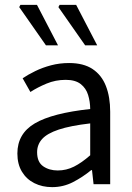

<svg xmlns="http://www.w3.org/2000/svg" viewBox="-20 -757 544 789"><path d="M194.3 12Q153.6 12 121.2 -4.3Q88.8 -20.5 70.1 -51.5Q51.4 -82.4 51.4 -126.2Q51.4 -208 123.4 -250.2Q195.4 -292.3 350.7 -309Q350.5 -339.5 342 -367Q333.5 -394.6 311.5 -411.7Q289.4 -428.9 249.9 -428.9Q208.1 -428.9 171.1 -413.4Q134 -397.9 104.9 -379L73 -435.4Q95.3 -450.4 125 -464.9Q154.7 -479.4 189.9 -488.7Q225.1 -498 264.1 -498Q323.2 -498 360.4 -473.3Q397.6 -448.6 415.2 -403.6Q432.8 -358.6 432.8 -297.7V0H364.5L358.1 -57.9H354.8Q319.7 -29.1 279.8 -8.5Q239.9 12 194.3 12ZM217.2 -56.5Q252.6 -56.5 284.1 -72.3Q315.6 -88.1 350.7 -118.9V-249.9Q269 -240.4 221.3 -224.5Q173.6 -208.6 153 -185.6Q132.5 -162.7 132.5 -131.5Q132.5 -91.2 157.3 -73.8Q182.1 -56.5 217.2 -56.5ZM168.8 -570.7 59 -727.8 63.9 -736.9H132L218.4 -570.7ZM329.9 -570.7 220 -727.8 224.9 -736.9H293L379.4 -570.7Z"/></svg>

Font: SourceSans3VF
Style: Regular
Weight: 200
Designer: Paul D. Hunt
Foundry: Adobe
Version: Version 3.052;hotconv 1.1.0;makeotfexe 2.6.0